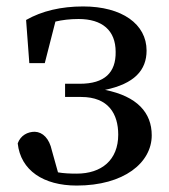

<svg xmlns="http://www.w3.org/2000/svg" viewBox="-20 -561 525 596"><path d="M71 -365H119L152 -494C173 -499 197 -502 224 -502C297 -502 339 -467 339 -400C340 -336 305 -301 228 -301H182V-260H232C317 -260 347 -207 347 -143C347 -64 295 -22 218 -22C196 -22 177 -23 160 -26L141 -94C133 -131 113 -151 88 -152C66 -152 44 -141 35 -116C44 -32 115 15 218 15C365 15 451 -56 451 -141C451 -211 406 -262 306 -282C397 -301 435 -343 435 -404C435 -486 359 -541 238 -541C170 -541 110 -527 61 -499Z"/></svg>

Font: Source Han Serif CN SemiBold
Style: Regular
Weight: 600
Designer: Ryoko NISHIZUKA 西塚涼子 (kana & ideographs); Frank Grießhammer (Latin, Greek & Cyrillic); Wenlong ZHANG 张文龙 (bopomofo); San
Foundry: Adobe Systems Incorporated
Version: Version 1.000;PS 1;hotconv 16.6.53;makeotf.lib2.5.65590